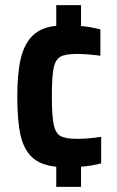

<svg xmlns="http://www.w3.org/2000/svg" viewBox="-20 -716 454 744"><path d="M372 -83Q335 -73 294 -70V8H198V-70Q137 -76 104.5 -106.5Q72 -137 59.5 -192.5Q47 -248 47 -342Q47 -432 60.5 -489Q74 -546 106.5 -578Q139 -610 198 -616V-696H294V-615Q327 -613 369 -602V-500Q318 -507 277 -507Q232 -507 213 -495.5Q194 -484 187.5 -451Q181 -418 181 -342Q181 -267 188 -233.5Q195 -200 214.5 -189Q234 -178 278 -178Q326 -178 372 -186Z"/></svg>

Font: Saira Semi Condensed SemiBold
Style: Regular
Weight: 600
Width: 4
Designer: Hector Gatti with collaboration of the Omnibus-Type team
Foundry: Omnibus-Type
Version: Version 1.001; ttfautohint (v1.8)